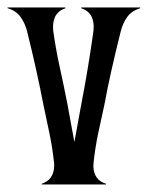

<svg xmlns="http://www.w3.org/2000/svg" viewBox="-33 -490 393 510"><path d="M78.1 -2 84 -4.4Q99.1 -11.2 105.5 -24.7Q111.8 -38.1 110.8 -55.7Q106.4 -97.2 98.6 -134.5Q90.8 -171.9 82.5 -210.9Q73.7 -256.3 63.2 -304Q52.7 -351.6 39.1 -406.2Q33.7 -428.2 21.7 -444.8Q9.8 -461.4 -12.7 -468.3L-13.2 -470.2H140.6L141.1 -468.3Q121.1 -461.4 113.5 -445.8Q106 -430.2 108.4 -408.2Q115.2 -358.9 126 -310.3Q136.7 -261.7 146.5 -211.4Q150.4 -189.5 155 -164.8Q159.7 -140.1 164.6 -112.8Q169.4 -139.6 174.1 -164.6Q178.7 -189.5 182.6 -211.4Q192.4 -261.7 200.4 -310.3Q208.5 -358.9 215.3 -408.2Q217.8 -430.2 210.2 -445.8Q202.6 -461.4 182.6 -468.3L183.1 -470.2H339.4V-468.3Q316.4 -460.9 304.7 -444.6Q293 -428.2 287.6 -406.2Q273.9 -351.6 263.2 -304Q252.4 -256.3 244.1 -210.9Q235.4 -171.9 227.5 -134.5Q219.7 -97.2 215.3 -55.7Q213.9 -38.1 220.2 -24.7Q226.6 -11.2 241.7 -4.4L248.5 -2L249 0H77.6Z"/></svg>

Font: Smythe
Style: Regular
Weight: 400
Version: Version 1.000